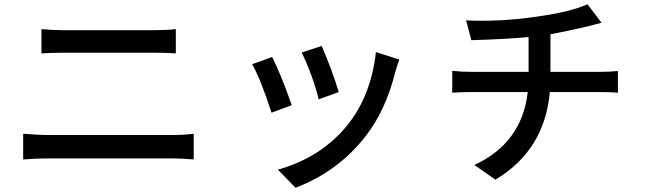

<svg xmlns="http://www.w3.org/2000/svg" viewBox="-20 -800 3040 903"><path d="M89 -171Q163 -165 203 -165H791Q843 -165 891 -171V-50Q836 -55 791 -55H203Q149 -55 89 -50ZM175 -663Q230 -658 281 -658H703Q762 -658 807 -663V-549Q765 -552 703 -552H282Q223 -552 175 -549Z M1493 -584Q1544 -465 1573 -367L1479 -333Q1450 -447 1399 -553ZM1858 -520Q1844 -481 1839 -461Q1793 -278 1699 -159Q1570 7 1370 83L1287 -2Q1492 -60 1615 -213Q1725 -350 1748 -555ZM1260 -532Q1304 -444 1352 -305L1257 -270Q1207 -425 1166 -498Z M2802 -462Q2842 -462 2886 -466V-364Q2850 -367 2804 -367H2566Q2541 -93 2310 45L2211 -24Q2435 -128 2462 -367H2198Q2145 -367 2107 -364V-467Q2149 -462 2197 -462H2466V-626Q2367 -616 2197 -611L2172 -704Q2337 -697 2499 -721Q2661 -743 2743 -780L2809 -693L2744 -676Q2642 -652 2569 -639V-462Z"/></svg>

Font: Noto Sans S Chinese Medium
Style: Regular
Weight: 500
Designer: Ryoko NISHIZUKA  (kana & ideographs); Paul D. Hunt (Latin, Greek & Cyrillic); Wenlong ZHANG  (bopomofo); Sandoll Communi
Foundry: Adobe Systems Incorporated
Version: Version 1.000;PS 1;hotconv 1.0.78;makeotf.lib2.5.61930